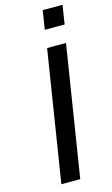

<svg xmlns="http://www.w3.org/2000/svg" viewBox="-136 -952 584 1001"><g transform="rotate(-15 156.0 -451.0)"><path d="M64 0 176 -705H278L166 0ZM189 -800 205 -902H312L296 -800Z"/></g></svg>

Font: Nunito Sans 10pt SemiExpanded Medium
Style: Italic
Weight: 500
Width: 6
Italic angle: -9°
Designer: Vernon Adams
Foundry: Vernon Adams
Version: Version 3.101;gftools[0.9.27]